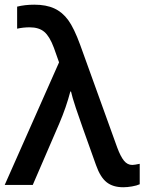

<svg xmlns="http://www.w3.org/2000/svg" viewBox="-22 -786 616 816"><path d="M-2 0 229 -521 207 -583Q189 -631.3 166.3 -650.6Q143.6 -669.9 104 -669.9Q76.7 -669.9 50.8 -664.1V-757.8Q84 -766.1 124 -766.1Q174.3 -766.1 208.7 -750.2Q243.2 -734.4 267.8 -700.7Q292.5 -667 318.8 -595.2L476.1 -159.2Q490.2 -121.1 504.9 -103Q519.5 -85 540 -85Q548.8 -85 571.8 -89.8V-2.9Q559.1 2.9 539.1 6.3Q519 9.8 502 9.8Q458 9.8 431.2 -11.5Q404.3 -32.7 386.2 -84Q316.4 -278.3 300.3 -327.1Q284.2 -376 279.8 -397H276.9Q259.8 -331.1 230 -261.2L117.2 0Z"/></svg>

Font: JBL Sans
Style: Semibold
Weight: 600
Version: Version 1.10